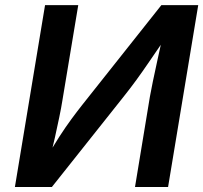

<svg xmlns="http://www.w3.org/2000/svg" viewBox="-20 -748 813 768"><path d="M652.3 0H520L579.6 -361.3Q583.5 -384.3 591.3 -421.4Q599.1 -458.5 609.4 -506.1Q619.6 -553.7 631.8 -607.9H649.9Q608.4 -547.4 579.1 -504.4Q549.8 -461.4 525.4 -428Q501 -394.5 474.1 -360.8L187.5 0H39.6L160.2 -727.5H293L229.5 -345.7Q225.1 -317.4 217 -278.6Q209 -239.7 199.5 -197.3Q189.9 -154.8 179.2 -113.8H165Q191.4 -161.1 216.8 -200.4Q242.2 -239.7 265.4 -271.2Q288.6 -302.7 307.6 -326.7L625.5 -727.5H772.9Z"/></svg>

Font: Inter SemiBold
Style: Italic
Weight: 600
Italic angle: -9.3988°
Designer: Rasmus Andersson
Foundry: rsms
Version: Version 4.001;git-66647c0bb